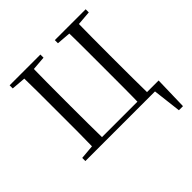

<svg xmlns="http://www.w3.org/2000/svg" viewBox="-236 -914 1305 1305"><g transform="rotate(-45 416.5 -261.5)"><path d="M154.9 0Q156.9 -84.1 157 -168.1Q157.1 -252.2 157.1 -336.8V-391.1Q157.1 -476.1 157 -560.7Q156.9 -645.2 154.9 -728H248.1Q246.7 -644.8 246.2 -560.8Q245.7 -476.9 245.7 -391.1V-336.8Q245.7 -251.7 246.2 -167.7Q246.7 -83.6 248.1 0ZM587.5 0Q589.7 -83.6 589.8 -167.7Q589.9 -251.7 589.9 -337V-391.1Q589.9 -476.1 589.8 -560.5Q589.7 -645 587.5 -728H680.8Q679.6 -645.2 679.1 -561.3Q678.6 -477.3 678.6 -391.1V-336.8Q678.6 -252.2 679.1 -168.1Q679.6 -84.1 680.8 0ZM201.8 0V-35.1H792L785.8 205.4H746.5L718.6 -28.9L761.6 0ZM52.8 -698V-728H348.5V-698L210.4 -686.9H189.7ZM487.2 -698V-728H783.6V-698L645.3 -686.9H624.8ZM52.8 0V-30.1L190.9 -42.1H201.8V0Z"/></g></svg>

Font: Noto Serif HK ExtraLight
Style: Regular
Weight: 200
Designer: Ryoko NISHIZUKA 西塚涼子 (kana & ideographs); Frank Grießhammer (Latin, Greek & Cyrillic); Wenlong ZHANG 张文龙 (bopomofo); San
Foundry: Adobe
Version: Version 2.002-H1;hotconv 1.1.0;makeotfexe 2.6.0